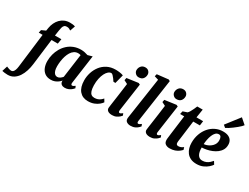

<svg xmlns="http://www.w3.org/2000/svg" viewBox="-214 -1649 3479 2679"><g transform="rotate(30 1525.0 -309.0)"><path d="M128.5 -600Q136 -645 154.5 -683.8Q173 -722.5 201.5 -752Q230 -781.5 268.5 -798.2Q307 -815 353.5 -815Q374.5 -815 396.8 -812.8Q419 -810.5 439 -803L410 -720.5Q400.5 -728 384.5 -736Q368.5 -744 344.5 -744Q318.5 -744 304.5 -730.2Q290.5 -716.5 283.8 -691.8Q277 -667 272.5 -633.5L261 -554H364.5L351.5 -476H250.5L199 -58Q192 1 174.2 56.5Q156.5 112 127.5 155.5Q98.5 199 57.2 225Q16 251 -38 251Q-63.5 251 -89.2 247.5Q-115 244 -128 240.5L-101 154Q-97.5 156 -83.8 161.5Q-70 167 -53.5 172Q-37 177 -25.5 177Q-7.5 177 5.2 165.8Q18 154.5 26.8 131.2Q35.5 108 40 73L107 -476H45L54.5 -522.5L120.5 -552Z M798.5 -105.5Q796 -85 801.5 -76.5Q807 -68 817.5 -68Q825 -68 835.5 -73Q846 -78 862 -91L876 -59Q870.5 -50.5 852 -33.8Q833.5 -17 805.2 -3.5Q777 10 741 10Q709.5 10 689 -5.2Q668.5 -20.5 666.5 -50.5L668 -63.5Q652.5 -45 630.5 -28.2Q608.5 -11.5 580.2 -0.8Q552 10 516.5 10Q458 10 420.2 -17.5Q382.5 -45 364.5 -91.2Q346.5 -137.5 346.5 -193.5Q346.5 -249 360.8 -303Q375 -357 402.8 -404.5Q430.5 -452 470.8 -488.2Q511 -524.5 563.2 -545Q615.5 -565.5 678.5 -565.5Q706.5 -565.5 737.8 -559Q769 -552.5 790 -544.5L862.5 -565ZM707.5 -495.5Q698.5 -499 688.2 -500.8Q678 -502.5 667 -502.5Q631.5 -502.5 604 -484.2Q576.5 -466 557 -434.5Q537.5 -403 525 -363.5Q512.5 -324 506.8 -281.2Q501 -238.5 501 -198Q501 -157 510.2 -128Q519.5 -99 536.2 -84Q553 -69 575.5 -69Q587.5 -69 598.8 -73Q610 -77 620 -83.8Q630 -90.5 638.8 -99Q647.5 -107.5 655.5 -116.5Z M1113.5 10Q1028 10 977.8 -48Q927.5 -106 926.5 -217Q925.5 -278 944.2 -339.5Q963 -401 1001.5 -452.2Q1040 -503.5 1098.8 -534.5Q1157.5 -565.5 1236.5 -565.5Q1266 -565.5 1300.5 -560.8Q1335 -556 1359 -546L1322 -402.5L1289.5 -404Q1278 -422 1262.8 -442.8Q1247.5 -463.5 1232.2 -478.8Q1217 -494 1205 -494Q1181.5 -494 1158.2 -474.2Q1135 -454.5 1116.8 -418.5Q1098.5 -382.5 1088 -332.8Q1077.5 -283 1078.5 -223.5Q1080 -170.5 1090.2 -138Q1100.5 -105.5 1120.2 -90.5Q1140 -75.5 1169.5 -75.5Q1200.5 -75.5 1223.5 -84Q1246.5 -92.5 1264.2 -106.5Q1282 -120.5 1296.5 -137.5L1324 -91.5Q1311 -71.5 1282.8 -47.5Q1254.5 -23.5 1212 -6.8Q1169.5 10 1113.5 10Z M1502.5 10Q1472 10 1451.2 1.2Q1430.5 -7.5 1420.8 -23.2Q1411 -39 1414 -60Q1416.5 -82 1421 -113.5Q1425.5 -145 1431 -184Q1436.5 -223 1443 -269Q1449.5 -315 1456.2 -366Q1463 -417 1470 -471L1413 -500L1420.5 -539.5L1603.5 -565L1629 -553L1565 -104.5Q1562.5 -86.5 1567 -77.2Q1571.5 -68 1581.5 -68Q1590.5 -68 1601 -73.5Q1611.5 -79 1628 -92L1641 -60Q1635 -52 1617.8 -35.2Q1600.5 -18.5 1571.5 -4.2Q1542.5 10 1502.5 10ZM1561 -632.5Q1530 -632.5 1507.8 -656Q1485.5 -679.5 1487 -709.5Q1489 -747.5 1512.8 -774Q1536.5 -800.5 1578 -800.5Q1614 -800.5 1634.5 -777.5Q1655 -754.5 1654.5 -726Q1654 -687 1631.2 -659.8Q1608.5 -632.5 1561 -632.5Z M1865 -104.5Q1862.5 -87.5 1866.8 -77.8Q1871 -68 1882.5 -68Q1890.5 -68 1900 -72.5Q1909.5 -77 1928.5 -92.5L1941.5 -60Q1935.5 -52 1918.5 -35.2Q1901.5 -18.5 1871.8 -4.2Q1842 10 1798.5 10Q1779.5 10 1760 3.5Q1740.5 -3 1728 -17.2Q1715.5 -31.5 1715.5 -55Q1715.5 -61 1716.2 -68Q1717 -75 1718 -81.8Q1719 -88.5 1719.5 -92.5L1815.5 -739L1751 -758.5L1760.5 -796.5L1943 -817L1966.5 -803.5Z M2113 10Q2082.5 10 2061.8 1.2Q2041 -7.5 2031.2 -23.2Q2021.5 -39 2024.5 -60Q2027 -82 2031.5 -113.5Q2036 -145 2041.5 -184Q2047 -223 2053.5 -269Q2060 -315 2066.8 -366Q2073.5 -417 2080.5 -471L2023.5 -500L2031 -539.5L2214 -565L2239.5 -553L2175.5 -104.5Q2173 -86.5 2177.5 -77.2Q2182 -68 2192 -68Q2201 -68 2211.5 -73.5Q2222 -79 2238.5 -92L2251.5 -60Q2245.5 -52 2228.2 -35.2Q2211 -18.5 2182 -4.2Q2153 10 2113 10ZM2171.5 -632.5Q2140.5 -632.5 2118.2 -656Q2096 -679.5 2097.5 -709.5Q2099.5 -747.5 2123.2 -774Q2147 -800.5 2188.5 -800.5Q2224.5 -800.5 2245 -777.5Q2265.5 -754.5 2265 -726Q2264.5 -687 2241.8 -659.8Q2219 -632.5 2171.5 -632.5Z M2494.5 -186.5Q2492 -170 2490.2 -157.5Q2488.5 -145 2487.5 -134.8Q2486.5 -124.5 2486.5 -115Q2486.5 -96 2495.2 -86.5Q2504 -77 2521.5 -77Q2544 -77 2563.2 -85Q2582.5 -93 2600.5 -107.5L2612.5 -69Q2598.5 -53 2574.2 -34.5Q2550 -16 2514.2 -3Q2478.5 10 2428.5 10Q2391.5 10 2363.8 -9.2Q2336 -28.5 2336.5 -76.5Q2336.5 -80 2336.8 -85.5Q2337 -91 2338.5 -102.2Q2340 -113.5 2342.2 -133.2Q2344.5 -153 2348.5 -184.5L2386.5 -479H2320.5L2331.5 -528L2399.5 -551Q2413 -563 2427 -587Q2441 -611 2453.5 -638.5Q2466 -666 2475.5 -689.5H2563.5L2542 -552.5H2649L2639 -479H2532Z M3086 -103.5Q3072.5 -82.5 3042.8 -55.5Q3013 -28.5 2968.2 -8.5Q2923.5 11.5 2864.5 11.5Q2808 11.5 2768.8 -7.5Q2729.5 -26.5 2705.2 -58.5Q2681 -90.5 2670 -130.5Q2659 -170.5 2659 -211.5Q2658.5 -288 2681.8 -353Q2705 -418 2746.5 -466.2Q2788 -514.5 2844 -541.5Q2900 -568.5 2965 -568.5Q3018 -568.5 3051.5 -552.5Q3085 -536.5 3101.2 -508.8Q3117.5 -481 3118 -446.5Q3119.5 -398.5 3099.8 -362.5Q3080 -326.5 3046.8 -300.8Q3013.5 -275 2973 -258.5Q2932.5 -242 2891.2 -234Q2850 -226 2815 -225Q2814.5 -189 2820.2 -160.2Q2826 -131.5 2838 -111.2Q2850 -91 2868.2 -80.2Q2886.5 -69.5 2910 -69.5Q2946.5 -69.5 2974 -81.8Q3001.5 -94 3022 -112.5Q3042.5 -131 3057.5 -149.5ZM2932.5 -505Q2902.5 -505 2881.2 -483.5Q2860 -462 2846.2 -427.8Q2832.5 -393.5 2825 -354.5Q2817.5 -315.5 2815.5 -280Q2834.5 -281 2857 -288Q2879.5 -295 2901.2 -308Q2923 -321 2941 -339.5Q2959 -358 2969.2 -382.2Q2979.5 -406.5 2978 -435.5Q2977 -470 2965.5 -487.5Q2954 -505 2932.5 -505ZM2924 -655.5 3090.5 -870.5 3178.5 -793.5Q3172.5 -783.5 3154.2 -765.5Q3136 -747.5 3110.5 -726.5Q3085 -705.5 3057.2 -685Q3029.5 -664.5 3004 -648.2Q2978.5 -632 2961 -624.5Z"/></g></svg>

Font: Merriweather 24pt ExtraBold
Style: Italic
Weight: 800
Italic angle: -7.8°
Version: Version 2.101